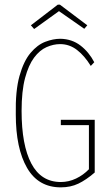

<svg xmlns="http://www.w3.org/2000/svg" viewBox="-20 -797 478 827"><path d="M242 10Q145 10 96.5 -74Q48 -158 48 -304Q46 -406 64 -470Q82 -534 111.5 -569Q141 -604 175 -617Q209 -630 240 -630Q290 -629 326.5 -601Q363 -573 386 -529L371 -513Q344 -557 311.5 -582Q279 -607 239 -607Q210 -607 180.5 -594Q151 -581 127 -549Q103 -517 88 -461Q73 -405 73 -319Q73 -172 115 -92.5Q157 -13 242 -13Q276 -13 307.5 -28Q339 -43 363 -68V-258H242V-281H388V-54Q351 -22 317.5 -6Q284 10 242 10ZM127 -672 113 -688 229 -777H238L356 -688L343 -673L234 -749Z"/></svg>

Font: Inconsolata SemiCondensed ExtraLight
Style: Regular
Weight: 200
Width: 4
Monospace: yes
Designer: Raph Levien, Cyreal, Brenton Simpson
Foundry: Raph Levien, Cyreal, Google
Version: Version 3.100; ttfautohint (v1.8.4.7-5d5b)